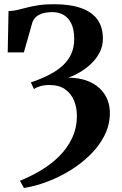

<svg xmlns="http://www.w3.org/2000/svg" viewBox="-20 -772 592 934"><path d="M96.5 142.5 77 107.5Q130 86 179.8 56.2Q229.5 26.5 268.8 -12.8Q308 -52 331 -101Q354 -150 354 -209Q354 -247 340.8 -281Q327.5 -315 298 -336.8Q268.5 -358.5 219 -358.5Q195.5 -358.5 175.2 -352.5Q155 -346.5 145.5 -338.5L130 -371Q180 -388 219 -408Q258 -428 285.2 -453.2Q312.5 -478.5 326.8 -510.2Q341 -542 341 -582Q341 -627.5 327.2 -656.5Q313.5 -685.5 289.8 -699.2Q266 -713 235 -713Q196.5 -713 172.2 -701.2Q148 -689.5 138 -664.5L96 -517H17.5L21.5 -718Q45.5 -719 67.2 -724.2Q89 -729.5 113.2 -735.8Q137.5 -742 168.5 -746.8Q199.5 -751.5 241.5 -751.5Q322 -751.5 375 -732.5Q428 -713.5 454.2 -676.5Q480.5 -639.5 480.5 -584Q480.5 -548 465 -517.5Q449.5 -487 424.5 -463Q399.5 -439 370 -421.5Q340.5 -404 312 -394Q361 -394 399.2 -380.8Q437.5 -367.5 463.5 -343.5Q489.5 -319.5 502.5 -287.2Q515.5 -255 514.5 -216.5Q513 -160.5 487 -110.2Q461 -60 417.8 -17.8Q374.5 24.5 320.8 57.5Q267 90.5 209 112.2Q151 134 96.5 142.5Z"/></svg>

Font: Merriweather 96pt
Style: Bold
Weight: 700
Version: Version 2.100